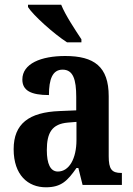

<svg xmlns="http://www.w3.org/2000/svg" viewBox="-20 -786 566 816"><path d="M265 -606H326V-619C301 -657 258 -721 240 -766H99V-756C121 -721 209 -642 265 -606ZM175 10C241 10 267 -18 305 -72H313L331 0H498V-51H495C455 -51 442 -67 442 -122V-377C442 -503 380 -548 257 -548C155 -548 75 -516 75 -448C75 -401 112 -382 188 -382C188 -449 203 -490 246 -490C291 -490 304 -448 304 -374V-317L233 -314C103 -309 38 -260 38 -152C38 -42 99 10 175 10ZM226 -57C194 -57 179 -90 179 -148C179 -222 201 -259 268 -265L305 -268V-191C305 -112 274 -57 226 -57Z"/></svg>

Font: Noto Serif Condensed
Style: Bold
Weight: 700
Width: 3
Designer: Monotype Design Team
Foundry: Monotype Imaging Inc.
Version: Version 2.015